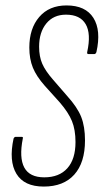

<svg xmlns="http://www.w3.org/2000/svg" viewBox="-20 -681 382 707"><path d="M141 6Q69 6 40.5 -41Q12 -88 30 -171Q33 -177 37 -177H60Q66 -177 64 -171Q50 -100 69.5 -64Q89 -28 143 -28Q198 -28 228 -61.5Q258 -95 258 -158Q258 -203 245 -235Q232 -267 200 -304L145 -365Q114 -400 101 -432Q88 -464 88 -506Q88 -576 124.5 -618.5Q161 -661 225 -661Q295 -661 324 -615Q353 -569 335 -489Q332 -482 328 -482H305Q300 -482 301 -489Q316 -557 295.5 -592Q275 -627 223 -627Q177 -627 150.5 -594.5Q124 -562 124 -509Q124 -473 135.5 -446.5Q147 -420 175 -388L227 -328Q265 -286 279 -250.5Q293 -215 293 -164Q293 -82 253.5 -38Q214 6 141 6Z"/></svg>

Font: Sofia Sans Extra Condensed ExtraLight
Style: Italic
Weight: 250
Italic angle: -9°
Version: Version 4.100